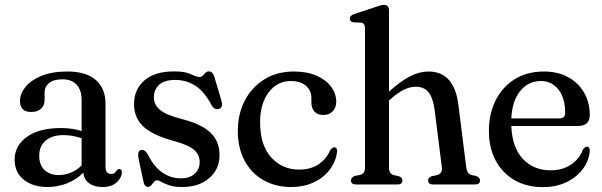

<svg xmlns="http://www.w3.org/2000/svg" viewBox="-20 -757 2472 788"><path d="M40 -101.5Q40 -159 90.2 -195.2Q140.5 -231.5 230.5 -231.5Q254.5 -231.5 275.8 -228.2Q297 -225 315 -219.5V-346Q315 -387.5 294.5 -409.5Q274 -431.5 236.5 -431.5Q200 -431.5 181.5 -416.2Q163 -401 163 -379.5V-347.5Q163 -324 148.5 -310.8Q134 -297.5 108 -297.5Q62 -297.5 62 -343Q62 -372.5 84.5 -400.2Q107 -428 150.2 -445.8Q193.5 -463.5 256 -463.5Q334.5 -463.5 373.8 -428.2Q413 -393 413 -332V-73Q413 -43 436 -43Q445 -43 450.2 -47Q455.5 -51 458.5 -57Q464 -63.5 468.5 -63.5Q480 -63.5 480 -49Q480 -29 459.5 -9.2Q439 10.5 400.5 10.5Q366.5 10.5 345.5 -5Q324.5 -20.5 322 -48.5Q294 -20 255.8 -4.8Q217.5 10.5 175 10.5Q114.5 10.5 77.2 -19.8Q40 -50 40 -101.5ZM141 -118Q141 -79 163.2 -58.8Q185.5 -38.5 220 -38.5Q274.5 -38.5 315 -78V-189.5Q298 -195.5 279.8 -199Q261.5 -202.5 240.5 -202.5Q194 -202.5 167.5 -180Q141 -157.5 141 -118Z M722.5 -25Q758.5 -25 779 -43.8Q799.5 -62.5 799.5 -91.5Q799.5 -122 776.8 -141.8Q754 -161.5 698.5 -177Q607.5 -201 568.8 -237.2Q530 -273.5 530 -329.5Q530 -389.5 572.5 -426.8Q615 -464 694.5 -464Q740 -464 763.5 -452.5Q787 -441 799 -441Q809.5 -441 817.8 -452.5Q826 -464 837.5 -464Q852 -464 859 -444L888 -346.5Q897.5 -317 880 -310.5Q862 -303.5 849 -324Q819.5 -381 782 -405Q744.5 -429 699 -429Q655 -429 633.2 -409Q611.5 -389 611.5 -358Q611.5 -327 636.8 -306Q662 -285 724 -269Q805 -249 843 -213.5Q881 -178 881 -120Q881 -62.5 838.8 -26Q796.5 10.5 727 10.5Q694.5 10.5 674.5 3.5Q654.5 -3.5 642.8 -10.2Q631 -17 624.5 -17Q617.5 -17 612 -10.2Q606.5 -3.5 600.8 3.2Q595 10 587.5 10Q573.5 10 569.5 -9L549 -103.5Q542.5 -136 557.5 -141Q573.5 -146 587 -122.5Q613 -71 647.5 -48Q682 -25 722.5 -25Z M1360 -339.5Q1360 -315.5 1345.5 -300.2Q1331 -285 1307.5 -285Q1283.5 -285 1270.8 -299Q1258 -313 1258 -336.5V-354.5Q1258 -386 1235.5 -405.2Q1213 -424.5 1173.5 -424.5Q1118 -424.5 1082.8 -378.2Q1047.5 -332 1047.5 -255Q1047.5 -161 1093 -111Q1138.5 -61 1207.5 -61Q1255.5 -61 1288 -83Q1320.5 -105 1335 -140.5Q1344.5 -152.5 1352.5 -152.5Q1364 -152 1363.5 -135.5Q1359 -95 1334.2 -61.8Q1309.5 -28.5 1268.5 -9Q1227.5 10.5 1175 10.5Q1110.5 10.5 1061 -17.8Q1011.5 -46 983.8 -97.8Q956 -149.5 956 -219.5Q956 -288.5 984.5 -343.8Q1013 -399 1064.8 -431.2Q1116.5 -463.5 1186 -463.5Q1240 -463.5 1279 -446.5Q1318 -429.5 1339 -401Q1360 -372.5 1360 -339.5Z M1576.5 -714V-381Q1625 -424.5 1663.2 -444Q1701.5 -463.5 1738 -463.5Q1792.5 -463.5 1822.8 -428.5Q1853 -393.5 1861 -329L1893.5 -70.5Q1896.5 -44 1914 -39L1934.5 -34.5Q1950 -28.5 1950 -16.5Q1950 0 1929.5 0H1757Q1737 0 1737 -17Q1737 -28 1751 -33.5L1774 -38.5Q1796.5 -44.5 1793.5 -70L1763.5 -308Q1757 -355 1739 -378Q1721 -401 1686 -401Q1663.5 -401 1638.5 -389.2Q1613.5 -377.5 1583.5 -350.5L1576.5 -344.5V-69Q1576.5 -44 1595.5 -38.5L1618 -33.5Q1631.5 -28.5 1631.5 -17Q1631.5 0 1612 0H1441Q1420.5 0 1420.5 -16.5Q1420.5 -29 1436.5 -35L1459 -39.5Q1478 -45 1478 -69V-641.5Q1478 -661.5 1462.5 -664L1430 -665.5Q1415.5 -668.5 1415.5 -680.5Q1415.5 -693 1434 -699.5L1519 -727.5Q1532 -732 1540.2 -734.5Q1548.5 -737 1555.5 -737Q1576.5 -737 1576.5 -714Z M2400.5 -285Q2400.5 -240 2352 -240H2078.5Q2082 -151 2126.2 -104.5Q2170.5 -58 2240 -58Q2289.5 -58 2324.2 -82Q2359 -106 2372 -142.5Q2381 -155 2389 -155Q2401 -154.5 2400.5 -138Q2397.5 -98 2372.5 -64Q2347.5 -30 2305.2 -9.5Q2263 11 2208.5 11Q2141 11 2091.2 -18Q2041.5 -47 2014 -98.8Q1986.5 -150.5 1986.5 -219.5Q1986.5 -289.5 2014 -344.8Q2041.5 -400 2092.2 -431.8Q2143 -463.5 2213 -463.5Q2269 -463.5 2311.2 -440.5Q2353.5 -417.5 2377 -377.2Q2400.5 -337 2400.5 -285ZM2200 -424.5Q2148.5 -424.5 2115.2 -383.8Q2082 -343 2078.5 -271H2276Q2299.5 -271 2299.5 -293Q2299.5 -354.5 2272 -389.5Q2244.5 -424.5 2200 -424.5Z"/></svg>

Font: Fraunces 72pt Soft
Style: Regular
Weight: 400
Version: Version 1.000;[b76b70a41]